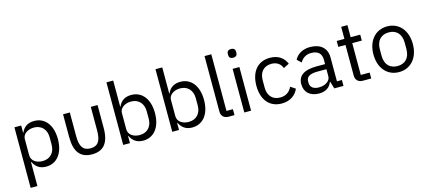

<svg xmlns="http://www.w3.org/2000/svg" viewBox="-65 -1366 4904 2193"><g transform="rotate(-15 2387.0 -270.0)"><path d="M85 -516V200H165V-84H169C200 -20 249 12 320 12C449 12 530 -93 530 -258C530 -423 449 -528 320 -528C249 -528 196 -497 169 -432H165V-516ZM298 -60C225 -60 165 -98 165 -165V-357C165 -414 225 -456 298 -456C388 -456 444 -394 444 -302V-214C444 -122 388 -60 298 -60Z M740 -234V-516H660V-246C660 -68 729 12 864 12C999 12 1068 -68 1068 -246V-516H988V-234C988 -114 952 -59 864 -59C776 -59 740 -114 740 -234Z M1233 -740V0H1313V-84H1317C1348 -20 1397 12 1468 12C1597 12 1678 -93 1678 -258C1678 -423 1597 -528 1468 -528C1397 -528 1344 -497 1317 -432H1313V-740ZM1446 -60C1373 -60 1313 -98 1313 -165V-357C1313 -414 1373 -456 1446 -456C1536 -456 1592 -394 1592 -302V-214C1592 -122 1536 -60 1446 -60Z M1813 -740V0H1893V-84H1897C1928 -20 1977 12 2048 12C2177 12 2258 -93 2258 -258C2258 -423 2177 -528 2048 -528C1977 -528 1924 -497 1897 -432H1893V-740ZM2026 -60C1953 -60 1893 -98 1893 -165V-357C1893 -414 1953 -456 2026 -456C2116 -456 2172 -394 2172 -302V-214C2172 -122 2116 -60 2026 -60Z M2478 0H2549V-70H2473V-740H2393V-83C2393 -35 2423 0 2478 0Z M2705 -637C2739 -637 2754 -655 2754 -682V-695C2754 -722 2739 -740 2705 -740C2671 -740 2656 -722 2656 -695V-682C2656 -655 2671 -637 2705 -637ZM2665 -516V0H2745V-516Z M3107 12C3205 12 3272 -36 3305 -110L3247 -149C3219 -90 3172 -59 3107 -59C3012 -59 2963 -124 2963 -214V-302C2963 -392 3012 -457 3107 -457C3170 -457 3214 -426 3233 -373L3300 -407C3270 -478 3209 -528 3107 -528C2962 -528 2877 -423 2877 -258C2877 -93 2962 12 3107 12Z M3729 0H3838V-70H3779V-354C3779 -463 3705 -528 3581 -528C3488 -528 3426 -482 3398 -427L3446 -382C3474 -429 3515 -459 3577 -459C3659 -459 3699 -419 3699 -346V-295H3597C3447 -295 3377 -241 3377 -144C3377 -48 3441 12 3550 12C3622 12 3677 -21 3699 -84H3704ZM3563 -56C3501 -56 3461 -85 3461 -136V-157C3461 -207 3502 -235 3593 -235H3699V-150C3699 -97 3642 -56 3563 -56Z M4066 0H4166V-70H4061V-446H4174V-516H4061V-659H3987V-516H3896V-446H3981V-85C3981 -35 4011 0 4066 0Z M4494 12C4632 12 4727 -94 4727 -258C4727 -422 4632 -528 4494 -528C4356 -528 4261 -422 4261 -258C4261 -94 4356 12 4494 12ZM4494 -59C4408 -59 4347 -112 4347 -221V-295C4347 -404 4408 -457 4494 -457C4580 -457 4641 -404 4641 -295V-221C4641 -112 4580 -59 4494 -59Z"/></g></svg>

Font: Braiins Sans
Style: Regular
Weight: 400
Designer: Mike Abbink, Paul van der Laan, Pieter van Rosmalen, Jiri Chlebus, Lubos Buracinsky
Foundry: Bold Monday, Sudetype
Version: Version 1.000;hotconv 1.0.109;makeotfexe 2.5.65596